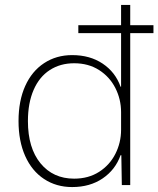

<svg xmlns="http://www.w3.org/2000/svg" viewBox="-20 -749 641 777"><path d="M55 -259Q55 -341 82 -401Q109 -461 158.5 -493.5Q208 -526 272 -526Q344 -526 395.5 -491.5Q447 -457 468 -398H470V-729H507V0H473L471 -121H468Q447 -62 395.5 -27Q344 8 272 8Q208 8 158.5 -24.5Q109 -57 82 -117.5Q55 -178 55 -259ZM470 -224V-295Q470 -347 447 -392.5Q424 -438 381 -465.5Q338 -493 280 -493Q224 -493 181.5 -465.5Q139 -438 116 -385Q93 -332 93 -259Q93 -150 144 -88Q195 -26 280 -26Q338 -26 381 -53.5Q424 -81 447 -126.5Q470 -172 470 -224ZM297 -647H601V-615H297Z"/></svg>

Font: Mona Sans VF XLt
Style: Regular
Weight: 200
Designer: Deni Anggara
Foundry: GitHub
Version: Version 2.000;Glyphs 3.2.3 (3260)